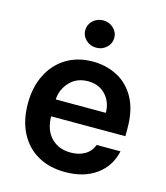

<svg xmlns="http://www.w3.org/2000/svg" viewBox="-114 -850 822 949"><g transform="rotate(15 296.5 -375.5)"><path d="M307.5 10.7Q225.5 10.7 166 -23.8Q106.5 -58.2 74.6 -121.1Q42.6 -183.9 42.6 -269.5Q42.6 -353.7 74.6 -417.4Q106.5 -481.2 164.6 -516.9Q222.7 -552.6 300.8 -552.6Q367.9 -552.6 424.7 -523.6Q481.5 -494.7 515.8 -433.8Q550.1 -372.9 550.1 -277V-237.6H170.1Q171.2 -167.6 209 -128.6Q246.8 -89.5 309.3 -89.5Q350.9 -89.5 381 -107.1Q411.2 -124.6 424.4 -159.1H546.2Q528.8 -79.9 465.9 -34.6Q403.1 10.7 307.5 10.7ZM170.5 -324.2H426.8Q426.5 -380 392.2 -416.2Q358 -452.4 302.6 -452.4Q245 -452.4 209.2 -414.4Q173.3 -376.4 170.5 -324.2ZM297.2 -622.9Q266.3 -622.9 244.5 -643.3Q222.7 -663.7 222.7 -692.5Q222.7 -721.6 244.5 -742Q266.3 -762.4 297.2 -762.4Q327.8 -762.4 349.6 -742Q371.4 -721.6 371.4 -692.5Q371.4 -663.7 349.6 -643.3Q327.8 -622.9 297.2 -622.9Z"/></g></svg>

Font: Inter Zeller Semi Bold
Style: Regular
Weight: 600
Designer: Rasmus Andersson; Joe Bland
Foundry: zeller
Version: Version 3.015;git-dec3a8cb1